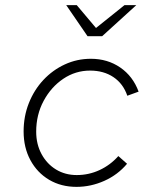

<svg xmlns="http://www.w3.org/2000/svg" viewBox="-20 -718 640 748"><path d="M278 10Q218 10 171.5 -17.5Q125 -45 98.5 -94Q72 -143 72 -206Q72 -265 92.5 -316.5Q113 -368 149 -406.5Q185 -445 232.5 -467Q280 -489 334 -489Q399 -489 448.5 -455Q498 -421 520 -361L476 -345Q460 -392 422 -417.5Q384 -443 331 -443Q274 -443 226.5 -411Q179 -379 150 -325Q121 -271 121 -205Q121 -156 142 -117.5Q163 -79 198.5 -57.5Q234 -36 279 -36Q326 -36 368 -55.5Q410 -75 441 -110L475 -80Q439 -37 386.5 -13.5Q334 10 278 10ZM321 -577 238 -698H279L354 -609L465 -698H511L378 -577Z"/></svg>

Font: Red Hat Mono
Style: Italic
Weight: 300
Italic angle: -12°
Monospace: yes
Designer: Pentagram, MCKL
Foundry: Pentagram, MCKL
Version: Version 1.023